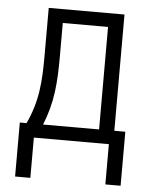

<svg xmlns="http://www.w3.org/2000/svg" viewBox="-50 -562 601 765"><g transform="rotate(5 250.0 -179.5)"><path d="M400 161V0H100V161H39V-55H66Q81 -87 91 -120Q101 -153 106 -187Q111 -221 112.5 -255.5Q114 -290 114 -325V-520H417V-55H461V161ZM356 -55V-465H175V-325Q175 -291 173.5 -256.5Q172 -222 167.5 -188Q163 -154 154 -120.5Q145 -87 132 -55Z"/></g></svg>

Font: Iosevka Custom Light
Style: Regular
Weight: 300
Monospace: yes
Designer: Belleve Invis
Foundry: Belleve Invis
Version: Version 27.3.5